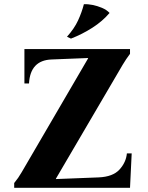

<svg xmlns="http://www.w3.org/2000/svg" viewBox="-20 -900 709 920"><path d="M48 0V-23Q68 -47 84 -75L402 -620V-622L227 -615Q125 -611 119 -500H97V-665H603V-642Q584 -617 568 -590L248 -44V-42L453 -50Q521 -53 552.5 -87.5Q584 -122 588 -165H611L603 0ZM382 -880Q399 -881 422.5 -876.5Q446 -872 468.5 -862.5Q491 -853 505 -838Q471 -798 422.5 -767Q374 -736 320 -715L301 -724Q336 -763 354 -802Q372 -841 382 -880Z"/></svg>

Font: Bona Nova
Style: Bold
Weight: 700
Designer: Mateusz Machalski
Foundry: Capitalics
Version: Version 4.001; ttfautohint (v1.8.3)